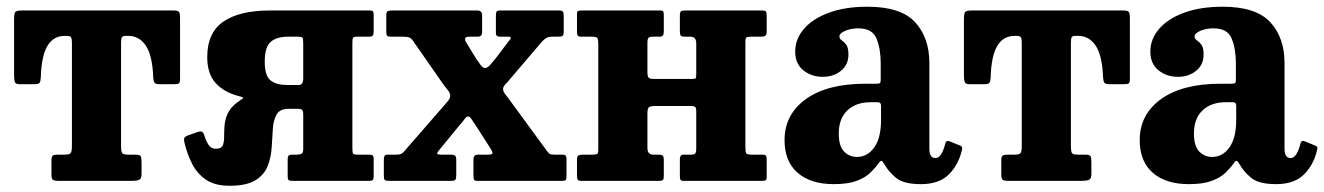

<svg xmlns="http://www.w3.org/2000/svg" viewBox="-20 -552 4041 586"><path d="M137 -20.5V-62.5Q137 -74.5 141.2 -77.2Q145.5 -80 156.5 -80H177.5Q191.5 -80 195.5 -84.5Q199.5 -89 199.5 -107.5V-420Q199.5 -434.5 196.5 -438.5Q193.5 -442.5 183.5 -442.5H177.5Q143 -442.5 124.8 -412Q106.5 -381.5 104.5 -315.5Q104 -304 101 -299.5Q98 -295 85.5 -295H40Q27.5 -295 25.2 -302.2Q23 -309.5 23 -320.5V-493.5Q23 -511 26.8 -515.5Q30.5 -520 47 -520H508.5Q523 -520 526.2 -515.8Q529.5 -511.5 529.5 -496.5V-310.5Q529.5 -299.5 525.5 -297.2Q521.5 -295 510.5 -295H467Q453.5 -295 450.8 -300.8Q448 -306.5 447.5 -318.5Q445 -383 425 -412.8Q405 -442.5 371.5 -442.5H363.5Q354.5 -442.5 352 -438.5Q349.5 -434.5 349.5 -421V-108.5Q349.5 -89.5 352.8 -84.8Q356 -80 371 -80H393Q406.5 -80 409.2 -75.5Q412 -71 412 -55.5V-21Q412 -6 404.2 -3Q396.5 0 383 0H160Q145.5 0 141.2 -3.2Q137 -6.5 137 -20.5Z M542.5 -118.5Q541 -125 542.2 -129.8Q543.5 -134.5 553 -138.5L586 -150Q594 -152 597.5 -149.2Q601 -146.5 603 -141Q609.5 -119.5 617.2 -108.8Q625 -98 639 -98Q655 -98 659.5 -107.5Q664 -117 664 -133Q664 -149 665.2 -167.8Q666.5 -186.5 675 -205.5Q683.5 -224.5 705.5 -240.5Q716.5 -248.5 721.2 -251.5Q726 -254.5 708 -259Q664.5 -270 638.5 -298.2Q612.5 -326.5 612.5 -377.5Q612.5 -452.5 662 -486.2Q711.5 -520 804 -520H1108Q1116.5 -520 1118.5 -517Q1120.5 -514 1120.5 -505V-457Q1120.5 -446.5 1117.5 -443.2Q1114.5 -440 1104.5 -440H1071Q1059 -440 1057.2 -436.5Q1055.5 -433 1055.5 -421.5V-99.5Q1055.5 -87 1057.5 -83.5Q1059.5 -80 1071.5 -80H1105.5Q1114.5 -80 1117.5 -77.5Q1120.5 -75 1120.5 -65.5V-14Q1120.5 -5 1117.5 -2.5Q1114.5 0 1106 0H874Q864 0 861 -2.2Q858 -4.5 858 -15V-64Q858 -74.5 861 -77.2Q864 -80 873.5 -80H887Q895 -80 900.2 -83Q905.5 -86 905.5 -96V-201Q905.5 -213.5 902 -216.8Q898.5 -220 885.5 -220H861.5Q834.5 -220 824.5 -203Q814.5 -186 812.8 -159.2Q811 -132.5 809.2 -102.5Q807.5 -72.5 797.2 -45.8Q787 -19 759.8 -2Q732.5 15 680 15Q636.5 15 609.2 -3.2Q582 -21.5 566.5 -51.8Q551 -82 542.5 -118.5ZM891.5 -292.5Q905.5 -292.5 905.5 -313.5V-419.5Q905.5 -434 903 -437Q900.5 -440 887 -440H858Q824.5 -440 806.2 -424.2Q788 -408.5 788 -364Q788 -320 806.2 -306.2Q824.5 -292.5 858 -292.5Z M1493 -374 1531.5 -425Q1546 -440 1532 -440H1505Q1493.5 -440 1493.5 -451.5V-503.5Q1493.5 -513 1495.5 -516.5Q1497.5 -520 1507 -520H1686Q1695.5 -520 1698 -516.5Q1700.5 -513 1700.5 -503V-456Q1700.5 -445 1697 -442.5Q1693.5 -440 1682.5 -440H1664.5Q1654 -440 1647.8 -436.2Q1641.5 -432.5 1635.5 -426.5L1539.5 -314Q1528 -300 1521.8 -293.8Q1515.5 -287.5 1515.5 -280Q1515.5 -272 1523.2 -262.8Q1531 -253.5 1541.5 -238.5L1649.5 -91Q1654.5 -84.5 1658 -82.2Q1661.5 -80 1673 -80H1698Q1709 -80 1709 -68V-12.5Q1709 -4.5 1706 -2.2Q1703 0 1695 0H1436.5Q1428.5 0 1426.8 -3.5Q1425 -7 1425 -15.5V-63.5Q1425 -73 1428.2 -76.5Q1431.5 -80 1441 -80H1468.5Q1482.5 -80 1483 -84Q1483.5 -88 1479.5 -95L1435 -164.5Q1425.5 -178 1419.8 -187.2Q1414 -196.5 1409 -196.5Q1403.5 -196.5 1397.5 -188Q1391.5 -179.5 1381.5 -168.5L1320 -93.5Q1314 -86.5 1314.2 -83.2Q1314.5 -80 1327.5 -80H1355.5Q1364.5 -80 1368.5 -77.2Q1372.5 -74.5 1372.5 -65V-17.5Q1372.5 -7 1370 -3.5Q1367.5 0 1357.5 0H1166.5Q1156.5 0 1154 -3Q1151.5 -6 1151.5 -16V-64Q1151.5 -72 1153.5 -76Q1155.5 -80 1164 -80H1188Q1199 -80 1204 -82.2Q1209 -84.5 1214 -90.5L1332 -226Q1342.5 -238 1348.2 -245Q1354 -252 1354 -260Q1354 -269 1346 -278Q1338 -287 1327.5 -302.5L1241.5 -426Q1236 -434.5 1230 -437.2Q1224 -440 1209 -440H1175.5Q1164.5 -440 1161.8 -442.5Q1159 -445 1159 -456.5V-506.5Q1159 -515.5 1163.2 -517.8Q1167.5 -520 1176.5 -520H1436Q1451.5 -520 1451.5 -505.5V-453.5Q1451.5 -440 1437.5 -440H1412Q1400 -440 1399.5 -434Q1399 -428 1403 -422.5L1432.5 -374Q1440.5 -362.5 1447 -353.5Q1453.5 -344.5 1460.5 -344.5Q1467.5 -344.5 1475.5 -353.5Q1483.5 -362.5 1493 -374Z M2255 -102.5Q2255 -89.5 2257.2 -84.8Q2259.5 -80 2273 -80H2307Q2315 -80 2317.5 -76.8Q2320 -73.5 2320 -65V-11Q2320 -3 2316.2 -1.5Q2312.5 0 2304.5 0H2066Q2058 0 2056.5 -3.8Q2055 -7.5 2055 -15.5V-65.5Q2055 -80 2066 -80H2088Q2098 -80 2101.5 -83.2Q2105 -86.5 2105 -99.5V-213Q2105 -222 2102 -225.2Q2099 -228.5 2089.5 -228.5H1980.5Q1965.5 -228.5 1960.8 -225Q1956 -221.5 1956 -205.5V-100.5Q1956 -80 1973.5 -80H1990.5Q1999.5 -80 2002.8 -77Q2006 -74 2006 -63V-15Q2006 -6 2003.5 -3Q2001 0 1992 0H1755Q1746 0 1743.5 -3.2Q1741 -6.5 1741 -16V-64Q1741 -74.5 1745.2 -77.2Q1749.5 -80 1759 -80H1789Q1799 -80 1802.5 -82.2Q1806 -84.5 1806 -94V-417.5Q1806 -430.5 1803.5 -435.2Q1801 -440 1788 -440H1754Q1746 -440 1743.5 -443.2Q1741 -446.5 1741 -455V-509Q1741 -517.5 1744.8 -518.8Q1748.5 -520 1756.5 -520H1995Q2003 -520 2004.5 -516.5Q2006 -513 2006 -504.5V-454.5Q2006 -440 1994 -440H1973.5Q1963 -440 1959.5 -436.8Q1956 -433.5 1956 -420.5V-332.5Q1956 -320 1959.2 -315.5Q1962.5 -311 1976 -311H2090Q2101 -311 2103 -313Q2105 -315 2105 -326V-419.5Q2105 -440 2087 -440H2070Q2061 -440 2058 -443Q2055 -446 2055 -457V-505Q2055 -514 2057.8 -517Q2060.5 -520 2069 -520H2306Q2315 -520 2317.5 -516.8Q2320 -513.5 2320 -504V-456Q2320 -445.5 2315.8 -442.8Q2311.5 -440 2302 -440H2272Q2262 -440 2258.5 -437.8Q2255 -435.5 2255 -426Z M2374.5 -124.5Q2374.5 -202.5 2439.5 -249.5Q2504.5 -296.5 2622 -296.5H2655Q2663.5 -296.5 2665.8 -298.5Q2668 -300.5 2668 -309.5V-358.5Q2668 -403 2655.2 -434.2Q2642.5 -465.5 2599.5 -465.5Q2577.5 -465.5 2559.8 -458Q2542 -450.5 2542 -441Q2542 -433.5 2549 -429Q2556 -424.5 2562.8 -415.5Q2569.5 -406.5 2569.5 -385.5Q2569.5 -354.5 2546.8 -336Q2524 -317.5 2491 -317.5Q2456.5 -317.5 2431.8 -337.5Q2407 -357.5 2407 -394.5Q2407 -433 2433.8 -464Q2460.5 -495 2510 -513.2Q2559.5 -531.5 2627.5 -531.5Q2729.5 -531.5 2773 -484.2Q2816.5 -437 2816.5 -359.5V-98.5Q2816.5 -69.5 2835 -69.5Q2854 -69.5 2865.5 -115Q2868.5 -124.5 2877.5 -121L2912 -107Q2918.5 -104.5 2916 -95Q2906.5 -51 2876.8 -20.5Q2847 10 2791 10H2790.5Q2738 10 2714.8 -9.2Q2691.5 -28.5 2679.5 -50.5Q2674 -60 2670.5 -61Q2667 -62 2660.5 -52.5Q2651 -39 2636 -24.5Q2621 -10 2594.5 0Q2568 10 2524.5 10Q2454 10 2414.2 -24.8Q2374.5 -59.5 2374.5 -124.5ZM2540 -144.5Q2540 -106 2556.2 -89.5Q2572.5 -73 2595.5 -73Q2627.5 -73 2648.2 -102Q2669 -131 2669 -186V-229Q2669 -240 2659.5 -240H2637Q2592.5 -240 2566.2 -215Q2540 -190 2540 -144.5Z M3036 -20.5V-62.5Q3036 -74.5 3040.2 -77.2Q3044.5 -80 3055.5 -80H3076.5Q3090.5 -80 3094.5 -84.5Q3098.5 -89 3098.5 -107.5V-420Q3098.5 -434.5 3095.5 -438.5Q3092.5 -442.5 3082.5 -442.5H3076.5Q3042 -442.5 3023.8 -412Q3005.5 -381.5 3003.5 -315.5Q3003 -304 3000 -299.5Q2997 -295 2984.5 -295H2939Q2926.5 -295 2924.2 -302.2Q2922 -309.5 2922 -320.5V-493.5Q2922 -511 2925.8 -515.5Q2929.5 -520 2946 -520H3407.5Q3422 -520 3425.2 -515.8Q3428.5 -511.5 3428.5 -496.5V-310.5Q3428.5 -299.5 3424.5 -297.2Q3420.5 -295 3409.5 -295H3366Q3352.5 -295 3349.8 -300.8Q3347 -306.5 3346.5 -318.5Q3344 -383 3324 -412.8Q3304 -442.5 3270.5 -442.5H3262.5Q3253.5 -442.5 3251 -438.5Q3248.5 -434.5 3248.5 -421V-108.5Q3248.5 -89.5 3251.8 -84.8Q3255 -80 3270 -80H3292Q3305.5 -80 3308.2 -75.5Q3311 -71 3311 -55.5V-21Q3311 -6 3303.2 -3Q3295.5 0 3282 0H3059Q3044.5 0 3040.2 -3.2Q3036 -6.5 3036 -20.5Z M3458.5 -124.5Q3458.5 -202.5 3523.5 -249.5Q3588.5 -296.5 3706 -296.5H3739Q3747.5 -296.5 3749.8 -298.5Q3752 -300.5 3752 -309.5V-358.5Q3752 -403 3739.2 -434.2Q3726.5 -465.5 3683.5 -465.5Q3661.5 -465.5 3643.8 -458Q3626 -450.5 3626 -441Q3626 -433.5 3633 -429Q3640 -424.5 3646.8 -415.5Q3653.5 -406.5 3653.5 -385.5Q3653.5 -354.5 3630.8 -336Q3608 -317.5 3575 -317.5Q3540.5 -317.5 3515.8 -337.5Q3491 -357.5 3491 -394.5Q3491 -433 3517.8 -464Q3544.5 -495 3594 -513.2Q3643.5 -531.5 3711.5 -531.5Q3813.5 -531.5 3857 -484.2Q3900.5 -437 3900.5 -359.5V-98.5Q3900.5 -69.5 3919 -69.5Q3938 -69.5 3949.5 -115Q3952.5 -124.5 3961.5 -121L3996 -107Q4002.5 -104.5 4000 -95Q3990.5 -51 3960.8 -20.5Q3931 10 3875 10H3874.5Q3822 10 3798.8 -9.2Q3775.5 -28.5 3763.5 -50.5Q3758 -60 3754.5 -61Q3751 -62 3744.5 -52.5Q3735 -39 3720 -24.5Q3705 -10 3678.5 0Q3652 10 3608.5 10Q3538 10 3498.2 -24.8Q3458.5 -59.5 3458.5 -124.5ZM3624 -144.5Q3624 -106 3640.2 -89.5Q3656.5 -73 3679.5 -73Q3711.5 -73 3732.2 -102Q3753 -131 3753 -186V-229Q3753 -240 3743.5 -240H3721Q3676.5 -240 3650.2 -215Q3624 -190 3624 -144.5Z"/></svg>

Font: Besley* Narrow
Style: Bold
Weight: 700
Width: 4
Designer: Owen Earl
Foundry: indestructible type*
Version: Version 3.000; ttfautohint (v1.8.3)